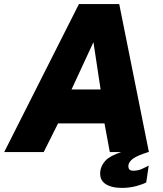

<svg xmlns="http://www.w3.org/2000/svg" viewBox="-42 -743 798 938"><path d="M-21.5 0 343.5 -723H540.5L685.5 0H494.5L468.5 -140H241.5L171.5 0ZM307.5 -306H449.5L414.5 -537ZM553.5 175Q500.5 175 471.2 154.2Q442 133.5 448.5 90Q452.5 65 473 42Q493.5 19 552.5 -1H685.5Q628 17 608.2 31.8Q588.5 46.5 585.5 63Q584 77 589.5 84Q595 91 608.5 91Q630.5 91 647.8 83.8Q665 76.5 684.5 66L672.5 148Q656 157.5 623.2 166.2Q590.5 175 553.5 175Z"/></svg>

Font: Public Sans Thin Black
Style: Italic
Weight: 900
Italic angle: -8°
Version: Version 2.001